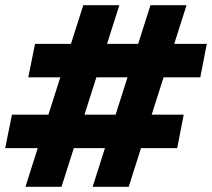

<svg xmlns="http://www.w3.org/2000/svg" viewBox="-28 -720 817 740"><path d="M329 0 552 -700H691L468 0ZM-8 -149 18 -278H680L655 -149ZM70 0 293 -700H432L209 0ZM81 -422 107 -551H769L744 -422Z"/></svg>

Font: Montserrat Thin ExtraBold
Style: Italic
Weight: 800
Italic angle: -11.3°
Version: Version 9.000